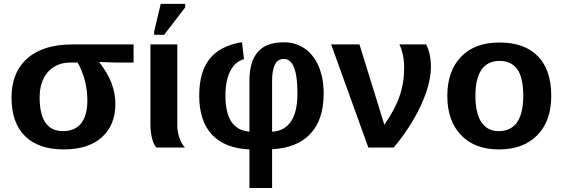

<svg xmlns="http://www.w3.org/2000/svg" viewBox="-20 -756 2884 984"><path d="M571.3 -223.6Q571.3 -114.3 501.5 -52.2Q431.6 9.8 306.6 9.8Q178.2 9.8 108.6 -58.1Q39.1 -126 39.1 -255.9Q39.1 -385.3 120.1 -456.8Q201.2 -528.3 351.1 -528.3H664.6V-435.5H569.3L489.3 -438.5V-436.5Q532.2 -381.3 551.8 -329.1Q571.3 -276.9 571.3 -223.6ZM427.7 -240.2Q427.7 -345.7 377.9 -435.5H341.8Q269 -435.5 226.1 -387.7Q183.1 -339.8 183.1 -255.9Q183.1 -84 303.2 -84Q363.8 -84 395.8 -124Q427.7 -164.1 427.7 -240.2Z M781.2 0Q766.6 -15.6 758.8 -48.6Q751 -81.5 751 -115.2V-528.3H888.7V-110.8Q888.7 -81.5 899.2 -50.5Q909.7 -19.5 927.7 0ZM929.2 -718.3 821.3 -577.6H770V-593.8L803.7 -736.3H929.2Z M1638.7 -275.9Q1638.7 -142.6 1570.6 -70.1Q1502.4 2.4 1374.5 8.8V207.5H1258.3V9.8Q1132.8 4.4 1066.9 -65.4Q1001 -135.3 1001 -265.6Q1001 -386.2 1053.7 -453.6Q1106.4 -521 1220.2 -540L1230.5 -452.6Q1185.1 -440.9 1160.2 -391.8Q1135.3 -342.8 1135.3 -265.6Q1135.3 -90.3 1258.3 -81.5V-342.8Q1258.3 -439.5 1300.8 -489.3Q1343.3 -539.1 1434.1 -539.1Q1496.6 -539.1 1542.5 -506.6Q1588.4 -474.1 1613.5 -415Q1638.7 -356 1638.7 -275.9ZM1504.4 -276.9Q1504.4 -454.1 1434.6 -454.1Q1374.5 -454.1 1374.5 -341.3V-81.1Q1437 -84 1470.7 -132.8Q1504.4 -181.6 1504.4 -276.9Z M2188.5 -413.1Q2188.5 -355 2164.8 -284.9Q2141.1 -214.8 2098.4 -141.8Q2055.7 -68.8 1998 0H1867.7L1677.2 -528.3H1822.3L1949.7 -116.7Q2003.9 -193.8 2027.6 -262.7Q2051.3 -331.5 2051.3 -408.7Q2051.3 -475.6 2027.3 -528.3H2164.1Q2188.5 -480.5 2188.5 -413.1Z M2805.2 -264.6Q2805.2 -136.2 2733.9 -63.2Q2662.6 9.8 2536.6 9.8Q2413.1 9.8 2342.8 -63.5Q2272.5 -136.7 2272.5 -264.6Q2272.5 -392.1 2342.8 -465.1Q2413.1 -538.1 2539.6 -538.1Q2668.9 -538.1 2737.1 -467.5Q2805.2 -397 2805.2 -264.6ZM2661.6 -264.6Q2661.6 -358.9 2630.9 -401.4Q2600.1 -443.8 2541.5 -443.8Q2416.5 -443.8 2416.5 -264.6Q2416.5 -176.3 2447 -130.1Q2477.5 -84 2535.2 -84Q2661.6 -84 2661.6 -264.6Z"/></svg>

Font: Arimo
Style: Bold
Weight: 700
Designer: Steve Matteson
Foundry: Monotype Imaging Inc.
Version: Version 1.33